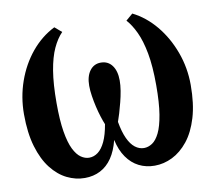

<svg xmlns="http://www.w3.org/2000/svg" viewBox="-82 -843 1055 948"><g transform="rotate(-10 445.0 -368.5)"><path d="M269 11Q223.5 11 180.2 -10.2Q137 -31.5 102.5 -75.5Q68 -119.5 47.5 -188Q27 -256.5 27 -351Q27 -436.5 54.5 -514.8Q82 -593 132 -653.8Q182 -714.5 249 -748L283.5 -718.5Q257 -691.5 237 -648.2Q217 -605 206 -539Q195 -473 195 -377.5Q195 -290.5 204.5 -233.5Q214 -176.5 230.2 -144Q246.5 -111.5 266.5 -97.8Q286.5 -84 307.5 -84Q331.5 -84 352 -99.5Q372.5 -115 388 -148Q403.5 -181 412.5 -233.5Q405.5 -250 397.8 -274.2Q390 -298.5 383.5 -326.5Q377 -354.5 372.8 -382.2Q368.5 -410 368.5 -433.5Q368.5 -481 389.2 -508.8Q410 -536.5 444.5 -536.5Q480.5 -536.5 501 -508.8Q521.5 -481 521.5 -433.5Q521.5 -410 517 -382.2Q512.5 -354.5 505.2 -326.5Q498 -298.5 490.8 -274.2Q483.5 -250 477.5 -233.5Q486.5 -182 501.8 -149Q517 -116 537.8 -100Q558.5 -84 582.5 -84Q603.5 -84 623.8 -97.2Q644 -110.5 660 -143Q676 -175.5 685.5 -233.2Q695 -291 695 -379.5Q695 -474.5 682.8 -540Q670.5 -605.5 650.2 -648.5Q630 -691.5 605.5 -718.5L640 -748Q704.5 -716 754.8 -655.5Q805 -595 834 -516Q863 -437 863 -351Q863 -256.5 842.5 -188Q822 -119.5 786.8 -75.5Q751.5 -31.5 708.2 -10.2Q665 11 619.5 11Q576 11 540.5 -7Q505 -25 480 -60.8Q455 -96.5 443.5 -149Q430.5 -96 406.2 -60.5Q382 -25 347.2 -7Q312.5 11 269 11Z"/></g></svg>

Font: Merriweather 48pt ExtraBold
Style: Regular
Weight: 800
Version: Version 2.100